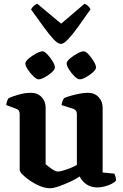

<svg xmlns="http://www.w3.org/2000/svg" viewBox="-20 -990 651 1014"><path d="M244 4Q219 4 191 -7.5Q163 -19 139 -35.5Q115 -52 99.5 -67.5Q84 -83 84 -92V-388Q84 -409 67 -415L13 -435Q16 -460 26 -472Q43 -480 77.5 -490Q112 -500 143 -500Q178 -500 199.5 -477.5Q221 -455 221 -421V-123Q232 -113 252.5 -98.5Q273 -84 286 -84Q295 -84 312.5 -89Q330 -94 350.5 -102Q371 -110 386 -119V-388Q386 -408 368 -415L305 -435Q307 -448 311 -458Q315 -468 319 -472Q329 -477 351 -483.5Q373 -490 398.5 -495Q424 -500 444 -500Q479 -500 500.5 -477.5Q522 -455 522 -421V-79L584 -73Q586 -68 589.5 -58.5Q593 -49 593 -37Q587 -28 570.5 -19.5Q554 -11 533 -5.5Q512 0 495 0Q460 0 436 -17Q412 -34 401 -58Q382 -45 352 -31Q322 -17 292.5 -6.5Q263 4 244 4ZM401 -571Q390 -571 373.5 -587Q357 -603 344.5 -623Q332 -643 332 -655Q332 -666 349.5 -681Q367 -696 388.5 -707.5Q410 -719 422 -719Q433 -719 448 -702.5Q463 -686 475 -666Q487 -646 487 -634Q487 -623 471 -608.5Q455 -594 434.5 -582.5Q414 -571 401 -571ZM184 -571Q173 -571 156.5 -587Q140 -603 127 -622.5Q114 -642 114 -655Q114 -666 131.5 -681Q149 -696 171 -707.5Q193 -719 205 -719Q215 -719 230.5 -702.5Q246 -686 258 -666Q270 -646 270 -634Q270 -623 254 -608.5Q238 -594 217.5 -582.5Q197 -571 184 -571ZM302 -758Q286 -758 263 -782.5Q240 -807 210 -848.5Q180 -890 144 -940Q148 -949 157.5 -958Q167 -967 177 -970L303 -865L426 -970Q448 -962 458 -941Q422 -889 392 -847.5Q362 -806 339 -782Q316 -758 302 -758Z"/></svg>

Font: Texturina
Style: Bold
Weight: 700
Designer: Guillermo Torres Carreño
Foundry: Omnibus-Type
Version: Version 1.002; ttfautohint (v1.8.3)